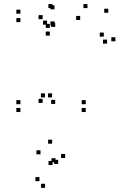

<svg xmlns="http://www.w3.org/2000/svg" viewBox="-20 -542 660 946"><path d="M402.5 10V-10H382.5V10ZM402.5 -28.5V-48.5H382.5V-28.5ZM236.5 -62V-82H216.5V-62ZM252 -30V-50H232V-30ZM252 -409.5V-429.5H232V-409.5ZM248.5 -416.5V-436.5H228.5V-416.5ZM248.5 -496V-516H228.5V-496ZM238.5 -502V-522H218.5V-502ZM80.5 -474.5V-494.5H60.5V-474.5ZM80.5 -433V-453H60.5V-433ZM212 -420.5V-440.5H192V-420.5ZM190 -447.5V-467.5H170V-447.5ZM190 -35V-55H170V-35ZM201.5 -62V-82H181.5V-62ZM80.5 -28.5V-48.5H60.5V-28.5ZM80.5 10V-10H60.5V10ZM548.5 -338.5V-358.5H528.5V-338.5ZM513.5 -479V-499H493.5V-479ZM411 -502V-522H391V-502ZM225.5 -404.5V-424.5H205.5V-404.5ZM225.5 -366.5V-386.5H205.5V-366.5ZM375 -443.5V-463.5H355V-443.5ZM491.5 -361.5V-381.5H471.5V-361.5ZM507.5 -327V-347H487.5V-327ZM301 236.5V216.5H281V236.5ZM237 166V146H217V166ZM179.5 218.5V198.5H159.5V218.5ZM239 271V251H219V271ZM266.5 265.5V245.5H246.5V265.5ZM253.5 257.5V237.5H233.5V257.5ZM174.5 350.5V330.5H154.5V350.5ZM202 383.5V363.5H182V383.5Z"/></svg>

Font: Monaspace Xenon Dots Var
Style: Regular
Weight: 400
Designer: Riley Cran and the Lettermatic Team
Version: Version 1.100 (Monaspace Xenon Dots)